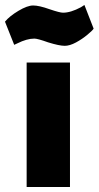

<svg xmlns="http://www.w3.org/2000/svg" viewBox="-52 -751 396 771"><path d="M0 0ZM55 -500H229V0H55ZM141 -581Q99 -596 86 -596Q56 -596 18 -577L5 -571L-32 -664Q-14 -686 22 -707.5Q58 -729 81 -729Q105 -729 147 -714Q188 -700 201 -700Q232 -700 273 -722L287 -731L324 -636Q320 -629 299 -611.5Q278 -594 253 -580.5Q228 -567 208 -567Q186 -567 141 -581Z"/></svg>

Font: Cairo Black
Style: Regular
Weight: 900
Designer: Mohamed Gaber, the designers of Titillium
Foundry: Kief Type Foundry
Version: Version 2.009; ttfautohint (v1.5.33-1714) -l 8 -r 50 -G 200 